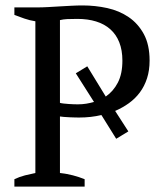

<svg xmlns="http://www.w3.org/2000/svg" viewBox="-20 -690 596 710"><path d="M201.7 -50.3Q227.5 -47.4 250 -41.5Q272.5 -35.6 293 -27.3V0H33.2V-27.3Q52.7 -36.6 72.3 -41.5Q91.8 -46.4 110.8 -50.3V-611.3Q89.4 -614.7 70.3 -621.3Q51.3 -627.9 33.2 -634.8V-662.6H116.7Q136.2 -662.6 157.2 -663.8Q178.2 -665 200 -666.3Q221.7 -667.5 243.4 -668.7Q265.1 -669.9 285.6 -669.9Q332 -669.9 376.5 -660.2Q420.9 -650.4 455.8 -626.7Q490.7 -603 512 -563.7Q533.2 -524.4 533.2 -465.8Q533.2 -429.7 523.7 -400.4Q514.2 -371.1 497.1 -348.1Q480 -325.2 456.5 -308.3Q433.1 -291.5 405.8 -279.8L454.6 -204.1L409.7 -176.8L355 -264.6Q316.4 -255.4 272.9 -255.4Q268.1 -255.4 258.3 -255.6Q248.5 -255.9 237.5 -256.3Q226.6 -256.8 216.6 -257.6Q206.5 -258.3 201.7 -259.3ZM266.1 -620.1Q243.2 -620.1 228.8 -619.4Q214.4 -618.7 201.7 -615.7V-309.6Q206.5 -308.1 215.6 -307.1Q224.6 -306.2 234.6 -305.4Q244.6 -304.7 253.9 -304.4Q263.2 -304.2 268.6 -304.2Q284.2 -304.2 299.1 -306.6Q314 -309.1 327.6 -313L260.3 -418.9L302.7 -444.8L371.1 -333Q398.9 -352.1 415.8 -384.5Q432.6 -417 432.6 -465.8Q432.6 -504.4 421.1 -533.4Q409.7 -562.5 387.9 -581.8Q366.2 -601.1 335.4 -610.6Q304.7 -620.1 266.1 -620.1Z"/></svg>

Font: PT Astra Serif
Style: Regular
Weight: 400
Designer: A.Korolkova, I. Chaeva
Foundry: ParaType Ltd
Version: Version 1.002